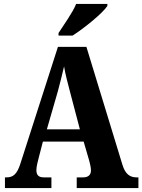

<svg xmlns="http://www.w3.org/2000/svg" viewBox="-20 -951 720 971"><path d="M276 -784V-771H347C407 -809 501 -886 523 -921V-931H365C347 -886 302 -825 276 -784ZM5 0H240V-54H201C173 -54 164 -68 164 -91C164 -109 172 -138 176 -154L197 -235H403L431 -139C434 -128 440 -105 440 -89C440 -63 422 -54 401 -54H368V0H680V-54H670C637 -54 614 -71 600 -115L417 -714H273L84 -126C66 -67 44 -54 13 -54H5ZM217 -297 273 -491C284 -531 294 -573 304 -615C311 -572 323 -530 334 -487L384 -297Z"/></svg>

Font: Noto Serif Myanmar Condensed ExtraBold
Style: Regular
Weight: 800
Width: 3
Designer: Ben Mitchell and the Monotype Design Team
Foundry: Monotype Imaging Inc.
Version: Version 2.106